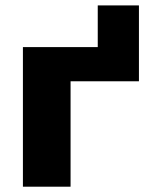

<svg xmlns="http://www.w3.org/2000/svg" viewBox="-20 -702 577 724"><path d="M503.9 -395.5H246.1V2H66.4V-524.4H348.6V-681.6H503.9Z"/></svg>

Font: Gen Shin Gothic Heavy
Style: Bold
Weight: 900
Designer: [Source Han Sans]
Ryoko NISHIZUKA  (kana & ideographs); Paul D. Hunt (Latin, Greek & Cyrillic); Wenlong ZHANG  (bopomofo
Version: Version 1.002.20150607